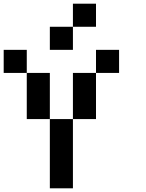

<svg xmlns="http://www.w3.org/2000/svg" viewBox="-20 -1020 790 1040"><path d="M0 -625V-750H125V-625ZM125 -625H250V-375H125ZM250 0V-375H375V0ZM250 -750V-875H375V-750ZM375 -625H500V-375H375ZM375 -875V-1000H500V-875ZM500 -625V-750H625V-625Z"/></svg>

Font: Galmuri7 Regular
Style: Regular
Weight: 400
Designer: Lee Minseo (quiple)
Version: Version 2.399;hotconv 1.1.1;makeotfexe 2.6.0 DEVELOPMENT